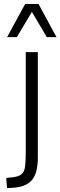

<svg xmlns="http://www.w3.org/2000/svg" viewBox="-20 -794 308 979"><path d="M16.1 165 11.7 113.3 35.6 110.8Q72.8 107.9 88.6 95.2Q104.5 82.5 107.9 54.7Q111.3 26.9 111.3 -21.5V-528.3H172.9V8.3Q172.9 51.8 164.6 80.8Q156.2 109.9 139.9 127.2Q123.5 144.5 99.6 153.1Q75.7 161.6 44.4 163.6ZM16.1 -604.5 108.4 -773.9H176.3L268.1 -604.5H218.8L142.6 -733.4L65.9 -604.5Z"/></svg>

Font: Comme ExtraLight
Style: Regular
Weight: 250
Version: Version 1.000;gftools[0.9.27]